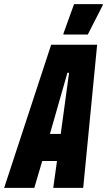

<svg xmlns="http://www.w3.org/2000/svg" viewBox="-66 -903 514 923"><path d="M-46 0 180 -688H401L334 0H190L208 -129H137L99 0ZM174 -259H226L266 -553H258ZM239 -737V-742L290 -883H428V-878L356 -737Z"/></svg>

Font: Saira ExtraCondensed Black
Style: Italic
Weight: 900
Width: 2
Italic angle: -12°
Designer: Hector Gatti with collaboration of the Omnibus-Type team
Foundry: Omnibus-Type
Version: Version 1.101